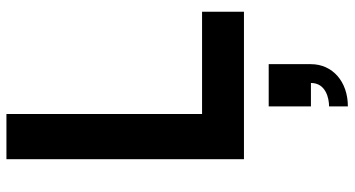

<svg xmlns="http://www.w3.org/2000/svg" viewBox="-266 -494 1075 582"><g transform="rotate(-90 271.0 -202.5)"><path d="M527 0V-127H217V-720H80V0ZM240 315C315 315 368 268.5 368 203V75H240V203H311C311 249 263 258 240 258Z"/></g></svg>

Font: Vela Sans ExtBd
Style: Regular
Weight: 800
Designer: Principal design: Mikhail Sharanda - project Manrope.
Design modification: Ravid Balaliev
Foundry: Mikhail Sharanda
Version: Version 1.001